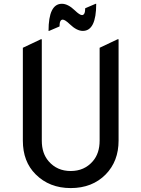

<svg xmlns="http://www.w3.org/2000/svg" viewBox="-20 -959 728 989"><path d="M230 -799.8Q230 -939.5 298.8 -939.5Q330.1 -939.5 365.7 -905.3Q390.6 -881.3 402.3 -881.3Q418.9 -881.3 418.9 -916.5L472.7 -939.5H475.6Q475.6 -799.8 406.7 -799.8Q375.5 -799.8 339.8 -834Q314.9 -857.9 303.2 -857.9Q286.6 -857.9 286.6 -822.8L232.9 -799.8ZM590.8 -756.8V-234.4Q590.8 -128.9 524.9 -61Q455.6 9.8 344.2 9.8Q234.4 9.8 163.6 -61Q97.7 -126.5 97.7 -234.4V-712.9L190.4 -756.8H195.3V-234.4Q195.3 -168.9 230.5 -128.4Q273.9 -78.1 344.2 -78.1Q414.6 -78.1 458 -128.4Q493.2 -168.9 493.2 -234.4V-712.9L585.9 -756.8Z"/></svg>

Font: Nova Round
Style: Book
Weight: 400
Version: Version 2.000